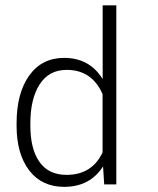

<svg xmlns="http://www.w3.org/2000/svg" viewBox="-20 -705 606 735"><path d="M43.5 -223.6V-232.9Q43.5 -348.1 91.8 -415.8Q140.1 -483.4 225.6 -483.4Q322.8 -483.4 373 -402.3V-684.6H425.3V1H378.9L374.5 -67.9Q324.2 10.3 225.6 10.3Q140.1 10.3 91.8 -52.7Q43.5 -115.7 43.5 -223.6ZM96.2 -232.9V-223.6Q96.2 -134.8 131.1 -85.2Q166 -35.6 234.4 -35.6Q332.5 -35.6 372.6 -121.6V-344.7Q332 -437.5 235.4 -437.5Q167.5 -437.5 131.8 -382.1Q96.2 -326.7 96.2 -232.9Z"/></svg>

Font: Yantramanav Light
Style: Regular
Weight: 300
Version: Version 1.001;PS 1.0;hotconv 1.0.72;makeotf.lib2.5.5900; ttf